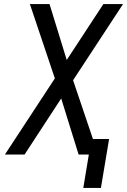

<svg xmlns="http://www.w3.org/2000/svg" viewBox="-20 -755 621 938"><path d="M387 163H473L513 -76H434L337 -363L581 -735H485L306 -462L222 -735H126L248 -372L4 0H100L279 -274L364 0H414Z"/></svg>

Font: Iosevka Sparkle
Style: Italic
Weight: 400
Italic angle: -9°
Designer: Belleve Invis
Foundry: Belleve Invis
Version: Version 4.5.0; ttfautohint (v1.8.3)